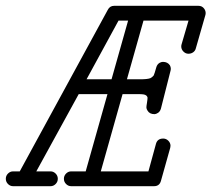

<svg xmlns="http://www.w3.org/2000/svg" viewBox="-20 -643 728 661"><path d="M225 -2Q215 -2 207.5 -9.5Q200 -17 200 -27.5Q200 -38 207.5 -45.5Q215 -53 225 -53H275L350 -319H251L105 -53H154Q164 -53 171.5 -45.5Q179 -38 179 -27.5Q179 -17 171.5 -9.5Q164 -2 154 -2H25Q15 -2 7.5 -9.5Q0 -17 0 -27.5Q0 -38 7.5 -45.5Q15 -53 25 -53H48L351 -609Q358 -623 373 -623H454H663Q676 -623 683 -613Q688 -606 688 -598Q688 -594 687 -591L654 -476Q652 -468 645 -463Q638 -458 628.5 -458Q619 -458 611.5 -465.5Q604 -473 604 -483Q604 -487 605 -490L629 -572H474L417 -370H454Q455 -370 458 -370H462Q488 -370 498 -374Q505 -378 509 -383Q512 -389 518 -411Q521 -422 530 -427Q536 -430 541 -430Q557 -430 565 -418Q568 -412 568 -407Q568 -402 567 -399L534 -269Q531 -259 524 -254.5Q517 -250 512 -250Q495 -250 488 -262Q484 -268 484 -273Q484 -278 486 -289Q488 -302 488 -307Q486 -316 474 -318Q468 -319 454 -319H402L327 -53H491L517 -148Q522 -166 542 -166Q552 -166 559.5 -158.5Q567 -151 567 -141L566 -134L534 -20Q529 -2 510 -2ZM364 -370 421 -572H388L278 -370Z"/></svg>

Font: TT2020Base
Style: Italic
Weight: 400
Italic angle: -15°
Version: Version 0.2.000